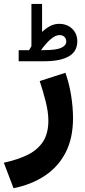

<svg xmlns="http://www.w3.org/2000/svg" viewBox="-46 -699 434 985"><path d="M103 -441.4Q106 -446.8 109.4 -451.9Q112.8 -457 115.2 -461.9V-678.7H169.9V-535.2Q189.9 -554.2 211.4 -565.4Q232.9 -576.7 256.8 -576.7Q298.3 -576.7 324.5 -551.3Q350.6 -525.9 350.6 -486.8Q350.1 -434.1 306.2 -409.4Q262.2 -384.8 181.6 -384.8H49.8V-441.4ZM181.2 -441.9Q242.7 -441.9 268.3 -453.9Q293.9 -465.8 293.9 -485.4Q293.9 -500.5 284.7 -509.8Q275.4 -519 259.3 -519Q238.8 -519 214.4 -498.3Q189.9 -477.5 164.1 -441.4ZM23.4 266.6 -26.4 135.7Q44.4 120.6 95.5 95.5Q146.5 70.3 174.3 28.3Q202.1 -13.7 202.1 -80.1Q202.1 -124.5 188 -179.9Q173.8 -235.4 157.7 -283.2L289.6 -325.7Q308.6 -272.5 318.6 -210.9Q328.6 -149.4 328.6 -92.8Q328.6 9.8 290.8 83.3Q252.9 156.7 184.3 202.4Q115.7 248 23.4 266.6Z"/></svg>

Font: Vazirmatn UI NL ExtraBold
Style: Regular
Weight: 800
Designer: Saber Rastikerdar
Foundry: Saber Rastikerdar
Version: Version 33.003